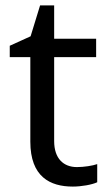

<svg xmlns="http://www.w3.org/2000/svg" viewBox="-20 -679 401 709"><path d="M249 10C281 10 320 3 339 -6V-73C322 -67 290 -62 264 -62C215 -62 180 -93 180 -158V-468H335V-536H180V-659H128L93 -545L16 -510V-468H92V-156C92 -26 165 10 249 10Z"/></svg>

Font: Noto Sans Math
Style: Regular
Weight: 400
Designer: Monotype Design Team, Delve Withrington, Jeff Kellem
Foundry: Monotype Imaging Inc., Delve Fonts LLC
Version: Version 3.000